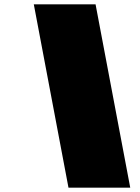

<svg xmlns="http://www.w3.org/2000/svg" viewBox="-20 -757 646 886"><path d="M296 109 136 -737H421L581 109Z"/></svg>

Font: Tomorrow ExtraBold
Style: Italic
Weight: 800
Italic angle: -10°
Designer: Tony de Marco, Monica Rizzolli
Foundry: Just in Type
Version: Version 2.002